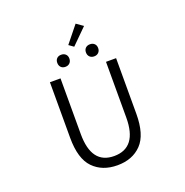

<svg xmlns="http://www.w3.org/2000/svg" viewBox="-181 -1237 1362 1414"><g transform="rotate(-20 500.0 -530.0)"><path d="M240.2 -296.9V-732.4H323.2V-295.9Q323.2 -59.6 500 -59.6Q679.7 -59.6 679.7 -295.9V-732.4H758.8V-296.9Q758.8 -132.8 688.5 -60.1Q618.2 12.7 500 12.7Q381.8 12.7 311 -60.1Q240.2 -132.8 240.2 -296.9ZM421.4 -813Q408.2 -799.8 386.7 -799.8Q365.2 -799.8 352.5 -813Q339.8 -826.2 339.8 -847.7Q339.8 -869.1 352.5 -881.8Q365.2 -894.5 386.7 -894.5Q408.2 -894.5 421.4 -881.8Q434.6 -869.1 434.6 -847.7Q434.6 -826.2 421.4 -813ZM460.9 -943.4 565.4 -1073.2 618.2 -1036.1 498 -917ZM647 -813Q633.8 -799.8 612.3 -799.8Q590.8 -799.8 577.6 -813Q564.5 -826.2 564.5 -847.7Q564.5 -869.1 577.6 -881.8Q590.8 -894.5 612.3 -894.5Q633.8 -894.5 647 -881.8Q660.2 -869.1 660.2 -847.7Q660.2 -826.2 647 -813Z"/></g></svg>

Font: Gen Shin Gothic Monospace Normal
Style: Regular
Weight: 350
Designer: [Source Han Sans]
Ryoko NISHIZUKA  (kana & ideographs); Paul D. Hunt (Latin, Greek & Cyrillic); Wenlong ZHANG  (bopomofo
Version: Version 1.002.20150607